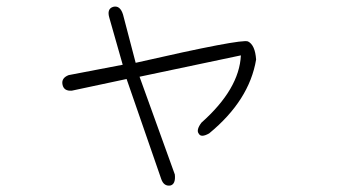

<svg xmlns="http://www.w3.org/2000/svg" viewBox="-20 -553 1040 593"><path d="M202 -273Q177 -271 173 -292Q169 -312 192 -321L359 -353L318 -497Q309 -526 330 -532Q351 -537 360 -508L399 -359Q727 -434 746 -425Q768 -414 771 -369Q750 -243 626 -141Q601 -127 594 -140Q585 -151 602 -174Q719 -278 724 -382L411 -316L520 -14Q523 16 506 20Q486 23 478 0L371 -309Z"/></svg>

Font: Yomogi
Style: Regular
Weight: 400
Designer: satsuyako
Foundry: satsuyako
Version: Version 3.100